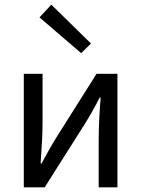

<svg xmlns="http://www.w3.org/2000/svg" viewBox="-20 -802 605 822"><path d="M81.9 0V-486H162.2V-284.1Q162.2 -244.1 160 -198.9Q157.7 -153.8 153.9 -102.1H157.9Q172.3 -128.8 189.5 -159.5Q206.8 -190.2 220.5 -212.2L393.3 -486H482.8V0H402.5V-202.5Q402.5 -241.3 404.6 -286.7Q406.8 -332.2 410.8 -384.5H406.8Q393.1 -357 375.8 -326.5Q358.6 -296.1 344.2 -273.1L171.4 0ZM327.4 -574.5 149.2 -727.5 199.7 -782.1 369.6 -615.6Z"/></svg>

Font: Source Sans 3 Variable
Style: Regular
Weight: 200
Designer: Paul D. Hunt
Foundry: Adobe Systems Incorporated
Version: Version 3.026